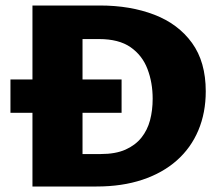

<svg xmlns="http://www.w3.org/2000/svg" viewBox="-20 -678 816 698"><path d="M98 0V-658H343Q454 -658 541 -624.5Q628 -591 678 -522Q728 -453 728 -346Q728 -268 701 -204Q674 -140 622.5 -94.5Q571 -49 497.5 -24.5Q424 0 331 0ZM18 -268V-389H422V-268ZM280 -118H346Q400 -118 436 -134Q472 -150 494 -177.5Q516 -205 525.5 -241Q535 -277 535 -319Q535 -378 516 -427.5Q497 -477 454.5 -506.5Q412 -536 340 -536H280Z"/></svg>

Font: Ysabeau Infant Black
Style: Regular
Weight: 900
Designer: Christian Thalmann (Catharsis Fonts)
Version: Version 2.001;gftools[0.9.30]; featfreeze: ss01,ss02,lnum